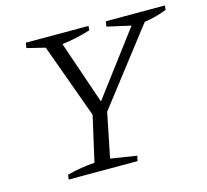

<svg xmlns="http://www.w3.org/2000/svg" viewBox="-96 -757 936 867"><g transform="rotate(-15 372.5 -323.5)"><path d="M122 0 125 -22Q190 -39 254 -43L302 -255L176 -602L91 -623L95 -647H388L386 -627Q323 -607 253 -598L354 -303L576 -598L465 -623L469 -647H745L743 -627Q694 -607 638 -599L369 -251L327 -43L449 -24L444 0Z"/></g></svg>

Font: Piazzolla SC Light
Style: Italic
Weight: 300
Italic angle: -11.3°
Designer: Juan Pablo del Peral
Foundry: Huerta Tipografica
Version: Version 1.330